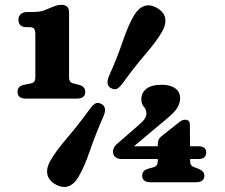

<svg xmlns="http://www.w3.org/2000/svg" viewBox="-20 -738 910 777"><path d="M88 -628Q54.5 -628 54.5 -659Q54.5 -672 64 -680.8Q73.5 -689.5 90.5 -689.5H114Q141 -689.5 158.5 -696Q176 -702.5 194 -710.5Q213 -718.5 227.5 -718.5Q259.5 -718.5 259.5 -688.5V-424Q259.5 -405.5 274.5 -401L300 -394.5Q325 -388 325 -366.5Q325 -339 291.5 -339H85Q51 -339 51 -366.5Q51 -389.5 76.5 -394.5L107.5 -401Q123 -404.5 123 -424V-598.5Q123 -616.5 117.8 -622.2Q112.5 -628 100 -628ZM618.5 -154.5Q618.5 -174.5 632 -185.5L700 -239.5Q710.5 -248 716.8 -250.8Q723 -253.5 729.5 -253.5Q748.5 -253.5 748.5 -232.5L749 -146H783Q797 -146 805.8 -140.2Q814.5 -134.5 814.5 -121.5Q814.5 -94.5 783 -94.5H749.5V-85.5Q749.5 -75 753.5 -70Q757.5 -65 764.5 -62L781.5 -55.5Q807 -46 807 -27.5Q807 -0.5 773 -0.5H589.5Q555.5 -0.5 555.5 -27.5Q555.5 -49 581 -55.5L604 -62Q618.5 -67 618.5 -85.5V-94.5H471.5Q455 -94.5 446 -103Q437 -111.5 437 -125Q437 -132.5 442 -141.8Q447 -151 461.5 -162.5L538.5 -229.5Q572.5 -257 572.5 -277.5Q572.5 -294.5 562.2 -305.8Q552 -317 552 -337.5Q552 -362.5 572.5 -378.8Q593 -395 635.5 -395Q668.5 -395 688.8 -380.8Q709 -366.5 709 -339Q709 -323.5 698.8 -304Q688.5 -284.5 649 -252.5L522 -146H618.5ZM474.5 -398.5Q462 -382.5 452.2 -378.2Q442.5 -374 428 -382Q406.5 -394.5 421 -430Q454 -503.5 476.2 -569.2Q498.5 -635 522.5 -676Q540 -705 563.5 -713.5Q587 -722 616 -705.5Q644 -689 648.5 -664.2Q653 -639.5 636 -610Q612.5 -569.5 567.2 -517Q522 -464.5 474.5 -398.5ZM345 -299Q357.5 -315.5 367.8 -320Q378 -324.5 392 -316.5Q414 -303 399 -268Q366.5 -194.5 344 -128.5Q321.5 -62.5 297.5 -22Q280 8 256.2 16Q232.5 24 203.5 7.5Q176 -8.5 171.5 -33.5Q167 -58.5 184 -88Q207.5 -128.5 253 -181.5Q298.5 -234.5 345 -299Z"/></svg>

Font: Fraunces 9pt SuperSoft
Style: Bold
Weight: 700
Version: Version 1.000;[b76b70a41]